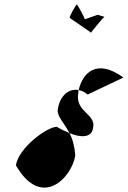

<svg xmlns="http://www.w3.org/2000/svg" viewBox="-20 -982 571 857"><path d="M51 -244C166 -45 301 -190 316 -288C313 -329 304 -362 290 -388C272 -396 251 -405 234 -416C189 -416 63 -322 51 -244ZM291 -902C291 -901 381 -842 386 -836C389 -842 441 -904 446 -907L416 -916L359 -896C358 -902 326 -962 323 -962C319 -962 290 -910 291 -902ZM238 -494C233 -464 265 -436 290 -388C337 -368 388 -365 395 -409C412 -474 316 -480 329 -564C330 -569 329 -575 331 -580C289 -588 248 -558 238 -494ZM331 -580C345 -577 359 -571 371 -560L531 -636C410 -723 349 -656 331 -580ZM386 -836C387 -836 386 -836 386 -836ZM446 -907C447 -907 446 -907 446 -907Z"/></svg>

Font: Ampere
Style: UltCndIta
Weight: 400
Version: Version 1